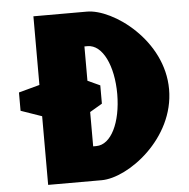

<svg xmlns="http://www.w3.org/2000/svg" viewBox="-56 -880 921 936"><g transform="rotate(-5 404.5 -412.5)"><path d="M141.8 -489 39.3 -461.2V-371.6L141.8 -336V0H403.7C533.5 0 769.7 -172 769.7 -413C769.7 -653 532.2 -825 403.7 -825H141.8ZM376.8 -489V-657H392.1C465.9 -657 516 -550 516 -412C515.5 -274 465.4 -168 392.1 -168H376.8V-336L437.3 -371.6V-461.2Z"/></g></svg>

Font: Blink
Style: Wide
Weight: 400
Designer: Mew Too
Foundry: Cannot Into Space Fonts
Version: Version 001.000